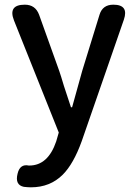

<svg xmlns="http://www.w3.org/2000/svg" viewBox="-20 -570 584 820"><path d="M112 230Q100 230 82 228Q43 220 55 172Q65 129 103 137Q104 137 105 137Q185 137 220 34L231 -4L40 -482Q13 -550 86 -550Q131 -550 147 -507L233 -267Q240 -247 253 -203Q273 -142 283 -112H288L331 -267L405 -507Q418 -550 464 -550Q531 -550 509 -486L430 -258L329 33Q294 130 248 176Q194 230 112 230Z"/></svg>

Font: GenSenRounded JP M
Style: Regular
Weight: 500
Version: Version 1.501;PS 1;hotconv 16.6.51;makeotf.lib2.5.65220